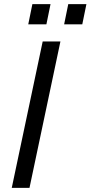

<svg xmlns="http://www.w3.org/2000/svg" viewBox="-20 -911 439 931"><path d="M37 0 187 -710H273L123 0ZM117 -793 137 -891H225L205 -793ZM291 -793 311 -891H399L379 -793Z"/></svg>

Font: Geist
Style: Italic
Weight: 400
Italic angle: -12°
Designer: Basement.studio, Andrés Briganti, Mateo Zaragoza
Foundry: Basement.studio, Vercel, Andrés Briganti, Guido Ferreyra, Mateo Zaragoza
Version: Version 1.500